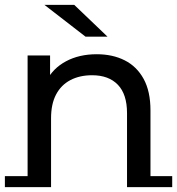

<svg xmlns="http://www.w3.org/2000/svg" viewBox="-22 -757 725 786"><path d="M374 -535Q439 -535 488.5 -510Q538 -485 566 -434Q594 -383 594 -305V0H498V-294Q498 -371 460.5 -410Q423 -449 355 -449Q304 -449 266 -429Q228 -409 207.5 -370Q187 -331 187 -273V0H91V-530H183V-387L168 -425Q194 -477 248 -506Q302 -535 374 -535ZM498 -36H683V9H498ZM-2 -36H187V9H-2ZM328 -607 160 -737H282L418 -607Z"/></svg>

Font: Montserrat Underline Thin Medium
Style: Regular
Weight: 500
Version: Version 9.000